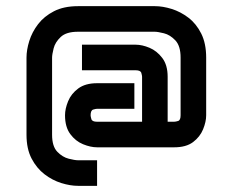

<svg xmlns="http://www.w3.org/2000/svg" viewBox="-20 -559 737 623"><path d="M416 -206H295Q291 -206 282.5 -203.5Q274 -201 274 -185Q274 -181 276.5 -172.5Q279 -164 295 -164H441V-310Q441 -314 438.5 -322.5Q436 -331 420 -331H246V-414H420Q441 -414 465 -404Q489 -394 506.5 -371Q524 -348 524 -310V-164H545Q550 -164 558 -166.5Q566 -169 566 -185V-372Q566 -410 549 -428Q532 -446 512 -451Q492 -456 482 -456H233Q195 -456 177 -439Q159 -422 154 -402Q149 -382 149 -372V-122Q149 -84 166 -66.5Q183 -49 203 -44Q223 -39 233 -39H295V44H233Q208 44 179 35Q150 26 124.5 6.5Q99 -13 82.5 -44.5Q66 -76 66 -122V-372Q66 -397 75 -426Q84 -455 103.5 -480.5Q123 -506 155 -522.5Q187 -539 233 -539H483Q508 -539 537 -530Q566 -521 591.5 -501.5Q617 -482 633 -450Q649 -418 649 -372V-185Q649 -164 639 -139.5Q629 -115 606.5 -98Q584 -81 545 -81H295Q274 -81 249.5 -91Q225 -101 208 -124Q191 -147 191 -185Q191 -206 201 -230.5Q211 -255 234 -272Q257 -289 295 -289H416Z"/></svg>

Font: Bruno Ace
Style: Regular
Weight: 400
Version: Version 1.100; ttfautohint (v1.8.4.7-5d5b);gftools[0.9.27]